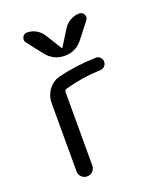

<svg xmlns="http://www.w3.org/2000/svg" viewBox="-141 -848 781 936"><g transform="rotate(-20 250.0 -380.0)"><path d="M151.4 -637.7 89.8 -716.8Q81.1 -729.5 87.9 -744.6Q94.7 -759.8 111.3 -759.8Q136.7 -759.8 158.2 -747.6Q179.7 -735.4 193.4 -713.9L245.1 -630.9Q245.1 -629.9 247.1 -629.9Q249 -629.9 249 -630.9L300.8 -713.9Q314.5 -735.4 336.9 -747.6Q359.4 -759.8 382.8 -759.8Q399.4 -759.8 406.7 -745.1Q414.1 -730.5 404.3 -716.8L342.8 -637.7Q306.6 -589.8 247.6 -589.8Q188.5 -589.8 151.4 -637.7ZM383.8 -529.3Q397.5 -530.3 407.2 -520.5Q417 -510.7 417 -497.6Q417 -484.4 407.7 -474.6Q398.4 -464.8 383.8 -464.8Q293 -461.9 200.2 -436.5Q189.5 -432.6 189.5 -422.9V-41Q189.5 -24.4 177.7 -12.2Q166 0 148.4 0Q130.9 0 119.1 -12.2Q107.4 -24.4 107.4 -41V-394.5Q107.4 -433.6 130.4 -464.4Q153.3 -495.1 189.5 -503.9Q280.3 -526.4 383.8 -529.3Z"/></g></svg>

Font: Rounded-X Mgen+ 1mn regular
Style: Regular
Weight: 400
Designer: [Source Han Sans]
Ryoko NISHIZUKA  (kana & ideographs); Paul D. Hunt (Latin, Greek & Cyrillic); Wenlong ZHANG  (bopomofo
Version: Version 1.059.20150602